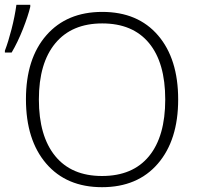

<svg xmlns="http://www.w3.org/2000/svg" viewBox="-40 -775 830 805"><path d="M707 -357.9Q707 -188 622.1 -89.1Q537.1 9.8 387.7 9.8Q238.8 9.8 153.8 -89.1Q68.8 -188 68.8 -358.9Q68.8 -529.3 154.5 -627.2Q240.2 -725.1 388.7 -725.1Q538.1 -725.1 622.6 -626.7Q707 -528.3 707 -357.9ZM123 -357.9Q123 -204.6 191.4 -120.8Q259.8 -37.1 387.7 -37.1Q516.6 -37.1 584.7 -120.1Q652.8 -203.1 652.8 -357.9Q652.8 -512.2 584.7 -594.5Q516.6 -676.8 388.7 -676.8Q261.2 -676.8 192.1 -593.8Q123 -510.7 123 -357.9ZM-19.5 -562.5Q-5.4 -599.1 8.3 -652.3Q22 -705.6 28.8 -754.9H86.9V-746.6Q78.1 -709 56.2 -653.3Q34.2 -597.7 8.8 -554.7H-19.5Z"/></svg>

Font: Zoram GWebM Light
Style: Regular
Weight: 300
Foundry: Ascender Corporation
Version: Version 1.000